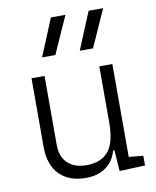

<svg xmlns="http://www.w3.org/2000/svg" viewBox="-89 -863 763 941"><g transform="rotate(-10 293.0 -392.5)"><path d="M263.2 9.8Q177.7 9.8 130.9 -38.8Q84 -87.4 84 -175.8V-517.6H148.9V-175.8Q148.9 -115.7 182.6 -83.5Q216.3 -51.3 276.4 -51.3Q348.1 -51.3 384.8 -94.2Q421.4 -137.2 421.4 -239.3V-517.6H486.3V-55.2L557.6 -48.3V0L430.2 4.9L422.9 -99.6H416.5Q402.3 -47.4 362.3 -18.8Q322.3 9.8 263.2 9.8ZM340.3 -609.4 417 -794.9H489.3L406.2 -609.4ZM152.8 -609.4 229.5 -794.9H301.8L218.8 -609.4Z"/></g></svg>

Font: Caskaydia Cove Light
Style: Regular
Weight: 300
Monospace: yes
Designer: Aaron Bell
Foundry: Saja Typeworks
Version: Version 4.300; ttfautohint (v1.8.3)